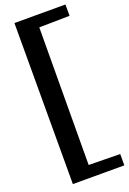

<svg xmlns="http://www.w3.org/2000/svg" viewBox="-187 -816 759 1132"><g transform="rotate(-20 193.0 -250.0)"><path d="M192 -681 188 181 385 184V255H62L63 -755H383V-684Z"/></g></svg>

Font: Sumana
Style: Bold
Weight: 700
Designer: Cyreal, Alexei Vanyashin (Devanagari), Olga Karpushina (Latin)
Foundry: Cyreal
Version: Version 1.015;PS 001.015;hotconv 1.0.70;makeotf.lib2.5.58329